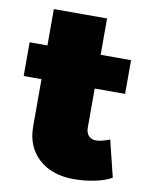

<svg xmlns="http://www.w3.org/2000/svg" viewBox="-79 -728 617 796"><g transform="rotate(10 230.0 -330.0)"><path d="M445 -24Q418 -8 374.5 1Q331 10 286 10Q194 10 138.5 -40.5Q83 -91 83 -176V-375H8V-517H83V-670H307V-517H435V-375H307V-210Q307 -188 319 -175.5Q331 -163 351 -164Q370 -164 407 -178Z"/></g></svg>

Font: Gontserrat Black
Style: Regular
Weight: 900
Designer: Julieta Ulanovsky
Foundry: Julieta Ulanovsky
Version: Version 6.001